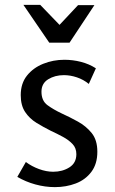

<svg xmlns="http://www.w3.org/2000/svg" viewBox="-20 -754 470 787"><path d="M244 -509Q278 -509 311.5 -500.5Q345 -492 373 -474L344 -410Q322 -428 295 -437Q268 -446 242 -446Q205 -446 177.5 -429Q150 -412 150 -378Q150 -341 174.5 -323Q199 -305 233 -289Q266 -274 299.5 -255.5Q333 -237 356 -208.5Q379 -180 379 -132Q379 -82 354.5 -49.5Q330 -17 290.5 -2Q251 13 205 13Q165 13 125 2Q85 -9 51 -29L86 -90Q110 -72 140 -61Q170 -50 198 -50Q236 -50 264.5 -68Q293 -86 293 -122Q293 -147 277.5 -163.5Q262 -180 238 -193Q214 -206 188 -218Q158 -233 129.5 -250.5Q101 -268 83 -295Q65 -322 65 -364Q65 -412 90.5 -444Q116 -476 157 -492.5Q198 -509 244 -509ZM224 -652 300 -733H367L265 -579H182L76 -734H145Z"/></svg>

Font: Rosario Light
Style: Regular
Weight: 300
Designer: Hector Gatti
Foundry: Omnibus Type
Version: Version 1.101; ttfautohint (v1.8.1.43-b0c9)